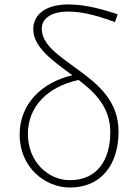

<svg xmlns="http://www.w3.org/2000/svg" viewBox="-20 -827 611 860"><path d="M293 13C432 13 511 -88 511 -238C511 -374 420 -449 332 -513C242 -579 167 -627 167 -699C167 -738 201 -775 284 -775C333 -775 393 -766 495 -728L507 -763C408 -796 344 -807 286 -807C176 -807 129 -755 129 -697C129 -616 214 -556 304 -490C168 -458 68 -363 68 -224C68 -75 184 13 293 13ZM332 -469C408 -411 474 -345 474 -235C474 -115 419 -20 293 -20C196 -20 105 -102 105 -227C105 -346 188 -437 332 -469Z"/></svg>

Font: Noto Sans JP Thin
Style: Regular
Weight: 100
Designer: Ryoko NISHIZUKA 西塚涼子 (kana, bopomofo & ideographs); Paul D. Hunt (Latin, Greek & Cyrillic); Sandoll Communications 산돌커뮤니
Foundry: Adobe
Version: Version 2.004;hotconv 1.0.118;makeotfexe 2.5.65603